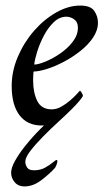

<svg xmlns="http://www.w3.org/2000/svg" viewBox="-20 -445 394 690"><path d="M20 176Q20 158 34 133Q48 108 68.5 82Q89 56 108.5 35.5Q128 15 138 6H130Q78 6 50 -31Q22 -68 22 -136Q22 -190 44.5 -242Q67 -294 103 -335Q139 -376 182.5 -400.5Q226 -425 268 -425Q306 -425 319 -405.5Q332 -386 332 -364Q332 -336 314.5 -310Q297 -284 268.5 -261.5Q240 -239 208.5 -222.5Q177 -206 148 -197Q119 -188 101 -188Q100 -186 99.5 -173.5Q99 -161 99 -157Q99 -112 114 -82Q129 -52 166 -52Q183 -52 200 -61.5Q217 -71 232 -84Q247 -97 256.5 -107.5Q266 -118 267 -119Q269 -119 273.5 -112Q278 -105 278 -100Q269 -84 238 -53Q218 -33 189.5 -7Q161 19 134 46.5Q107 74 89 97.5Q71 121 71 136Q71 147 77.5 157Q84 167 102 167Q125 167 142 157.5Q159 148 169.5 139Q180 130 183 130Q187 130 186 136.5Q185 143 182 150Q179 157 177 159Q158 180 128.5 202.5Q99 225 68 225Q46 225 33 210Q20 195 20 176ZM103 -213Q117 -213 143 -223.5Q169 -234 196 -252.5Q223 -271 241.5 -295Q260 -319 260 -346Q260 -366 246.5 -375.5Q233 -385 219 -385Q194 -385 173.5 -365.5Q153 -346 138 -317.5Q123 -289 114 -260.5Q105 -232 103 -213Z"/></svg>

Font: Amiri
Style: Italic
Weight: 400
Italic angle: 10°
Designer: Khaled Hosny
Version: Version 0.113